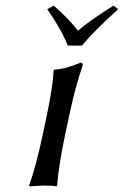

<svg xmlns="http://www.w3.org/2000/svg" viewBox="-20 -663 442 686"><path d="M222.2 -500Q197.3 -561.5 148.9 -629.9L171.9 -643.1Q231.4 -590.3 258.3 -553.2Q303.7 -591.8 385.7 -643.1L401.9 -629.9Q318.8 -555.2 272.5 -500ZM144 -234.9Q169.9 -357.9 171.4 -411.1L173.8 -414.1Q183.6 -414.6 193.4 -416.3Q203.1 -418 210 -419.4Q216.8 -420.9 226.6 -424.1Q236.3 -427.2 240.5 -428.7Q244.6 -430.2 254.9 -434.1Q265.1 -438 268.1 -439Q277.3 -439 275.4 -429.2Q249 -353 227.5 -251L212.4 -180.2Q189.5 -71.3 184.1 0L181.6 2.9Q168 0 133.8 0L84.5 2.9L84 0Q108.4 -67.9 132.3 -180.2Z"/></svg>

Font: Linux Biolinum
Style: Italic
Weight: 400
Italic angle: -12°
Designer: Philipp H. Poll
Foundry: Philipp H. Poll
Version: Version 1.1.3 ; ttfautohint (v0.9)